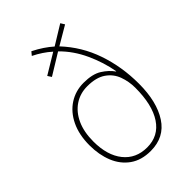

<svg xmlns="http://www.w3.org/2000/svg" viewBox="-227 -849 950 950"><g transform="rotate(-45 248.5 -373.5)"><path d="M179 -757Q209 -742 233.5 -725.5Q258 -709 277 -692L378 -754L391 -733L294 -676Q370 -595 406 -490Q442 -385 442 -267Q442 -141 393 -65.5Q344 10 248 10Q183 10 139.5 -21Q96 -52 74.5 -105Q53 -158 53 -224Q53 -298 79 -352Q105 -406 150 -435Q195 -464 251 -464Q313 -464 348.5 -441.5Q384 -419 404 -390H406Q393 -464 359.5 -537Q326 -610 272 -663L161 -595L148 -615L254 -679Q215 -714 164 -739ZM252 -439Q202 -439 163 -413Q124 -387 102 -339Q80 -291 80 -224Q80 -127 125 -71Q170 -15 248 -15Q328 -15 371.5 -80.5Q415 -146 415 -266Q415 -309 400.5 -349Q386 -389 350 -414Q314 -439 252 -439Z"/></g></svg>

Font: Noto Sans Khmer UI SemiCondensed Thin
Style: Regular
Weight: 100
Width: 4
Designer: Danh Hong and the Monotype Design Team
Foundry: Monotype Imaging Inc.
Version: Version 2.002; ttfautohint (v1.8.4.7-5d5b)